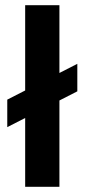

<svg xmlns="http://www.w3.org/2000/svg" viewBox="-20 -720 326 740"><path d="M8 -230V-336L278 -474V-368ZM77 0V-700H209V0Z"/></svg>

Font: Figtree
Style: Bold
Weight: 700
Designer: Erik Kennedy
Foundry: Erik Kennedy
Version: Version 2.001;gftools[0.9.30]